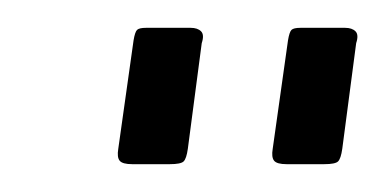

<svg xmlns="http://www.w3.org/2000/svg" viewBox="-20 -762 277 138"><path d="M125 -731 115 -655Q114 -648 112 -646Q110 -644 102 -644H75Q68 -644 66 -646.5Q64 -649 65 -655L76 -733Q77 -739 78.5 -740.5Q80 -742 85 -742H117Q122 -742 124.5 -739.5Q127 -737 125 -731ZM236 -731 226 -655Q225 -648 223 -646Q221 -644 213 -644H186Q179 -644 177 -646.5Q175 -649 176 -655L187 -733Q188 -739 189.5 -740.5Q191 -742 196 -742H228Q233 -742 235.5 -739.5Q238 -737 236 -731Z"/></svg>

Font: Libre Franklin Thin
Style: Italic
Weight: 100
Italic angle: -8°
Designer: Pablo Impallari, Rodrigo Fuenzalida, Nhung Nguyen
Foundry: Impallari Type
Version: Version 3.000